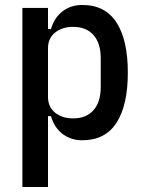

<svg xmlns="http://www.w3.org/2000/svg" viewBox="-20 -552 575 772"><path d="M70 -520H173V-435H185Q198 -481 231.5 -506.5Q265 -532 311 -532Q403 -532 448.5 -461.5Q494 -391 494 -260Q494 -129 448.5 -58.5Q403 12 311 12Q265 12 231.5 -13.5Q198 -39 185 -85H173V200H70ZM274 -76Q327 -76 356 -109Q385 -142 385 -202V-318Q385 -378 356 -411Q327 -444 274 -444Q230 -444 201.5 -421Q173 -398 173 -358V-162Q173 -122 201.5 -99Q230 -76 274 -76Z"/></svg>

Font: IBM Plex Sans Condensed Medium
Style: Regular
Weight: 500
Width: 3
Designer: Mike Abbink, Paul van der Laan, Pieter van Rosmalen
Foundry: Bold Monday
Version: Version 1.3